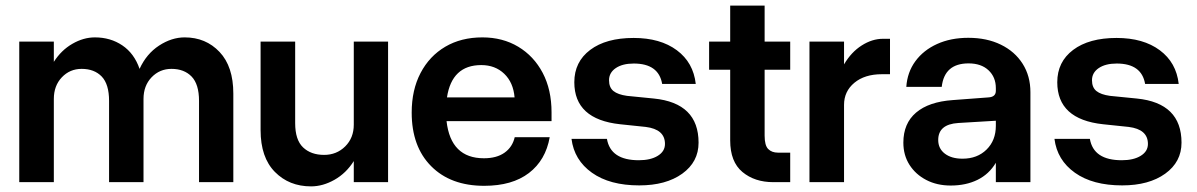

<svg xmlns="http://www.w3.org/2000/svg" viewBox="-20 -648 4259 683"><path d="M368 -289Q368 -348.5 341.8 -375.8Q315.5 -403 270.5 -403Q228.5 -403 200 -373Q171.5 -343 171.5 -296V0H48.5V-500H171.5V-428Q198 -469.5 237.5 -492.2Q277 -515 317.5 -515Q373 -515 415.2 -486.5Q457.5 -458 476.5 -403Q501 -456.5 545.8 -485.8Q590.5 -515 637 -515Q712 -515 761 -463.2Q810 -411.5 810 -315V0H688V-289Q688 -348.5 661.5 -375.8Q635 -403 590 -403Q548 -403 519.2 -373Q490.5 -343 490.5 -296V0H368Z M1030 -210Q1030 -150.5 1058 -123.8Q1086 -97 1133 -97Q1177.5 -97 1208 -127.2Q1238.5 -157.5 1238.5 -204.5V-500H1360.5V0H1238.5V-75Q1211.5 -32 1170 -8.5Q1128.5 15 1086.5 15Q1008.5 15 957.8 -36.5Q907 -88 907 -185V-500H1030Z M1444.5 -247.5Q1444.5 -328 1476 -388.2Q1507.5 -448.5 1564 -481.8Q1620.5 -515 1696 -515Q1768 -515 1823.5 -481.8Q1879 -448.5 1910.5 -388.8Q1942 -329 1942 -248.5V-217H1568.5Q1583.5 -85 1701.5 -85Q1747 -85 1775 -105Q1803 -125 1811 -160H1935.5Q1921 -78 1861.5 -32.5Q1802 13 1702.5 13Q1583 13 1513.8 -56.8Q1444.5 -126.5 1444.5 -247.5ZM1692 -416.5Q1587.5 -416.5 1570 -301.5H1810.5Q1806 -354.5 1773.8 -385.5Q1741.5 -416.5 1692 -416.5Z M2277 -196.5 2186 -206Q2023 -223.5 2023 -355.5Q2023 -428 2079.5 -470.5Q2136 -513 2234 -513Q2329 -513 2387.8 -469.2Q2446.5 -425.5 2455 -349.5H2335.5Q2323 -422 2234.5 -422Q2194.5 -422 2170.5 -405.8Q2146.5 -389.5 2146.5 -362.5Q2146.5 -337 2162.2 -324.2Q2178 -311.5 2210.5 -307L2306 -297.5Q2465 -281.5 2465 -140.5Q2465 -72 2407 -30.2Q2349 11.5 2254 11.5Q2149 11.5 2085.8 -33.5Q2022.5 -78.5 2013 -154H2139Q2152 -78 2252.5 -78Q2294.5 -78 2320 -93.8Q2345.5 -109.5 2345.5 -136Q2345.5 -188 2277 -196.5Z M2791 -105V0H2731Q2664.5 0 2621 -36.2Q2577.5 -72.5 2577.5 -148.5V-400H2502.5V-500H2577.5V-628H2700V-500H2791V-400H2700V-165.5Q2700 -130.5 2712.8 -117.8Q2725.5 -105 2747.5 -105Z M2859.5 -500H2982.5V-419Q3008 -462.5 3045.2 -486.2Q3082.5 -510 3121 -510H3146V-384H3117Q3056 -384 3019.2 -353.5Q2982.5 -323 2982.5 -275V0H2859.5Z M3645.5 -320V0H3522.5V-69Q3498.5 -28.5 3457.2 -8.2Q3416 12 3362 12Q3313 12 3275 -7.8Q3237 -27.5 3215.2 -61.8Q3193.5 -96 3193.5 -140.5Q3193.5 -209 3238.8 -247.5Q3284 -286 3369.5 -292L3496 -301.5Q3522.5 -303 3522.5 -325V-334.5Q3522.5 -373.5 3496.5 -398Q3470.5 -422.5 3425.5 -422.5Q3339.5 -422.5 3330 -339H3204Q3207.5 -391 3236.2 -430.2Q3265 -469.5 3313.5 -491.5Q3362 -513.5 3424.5 -513.5Q3490.5 -513.5 3540.2 -489.2Q3590 -465 3617.8 -421.2Q3645.5 -377.5 3645.5 -320ZM3317.5 -150Q3317.5 -119.5 3341 -101.5Q3364.5 -83.5 3404 -83.5Q3456.5 -83.5 3489.5 -116Q3522.5 -148.5 3522.5 -200.5V-218.5L3389 -210.5Q3317.5 -206 3317.5 -150Z M3995 -196.5 3904 -206Q3741 -223.5 3741 -355.5Q3741 -428 3797.5 -470.5Q3854 -513 3952 -513Q4047 -513 4105.8 -469.2Q4164.5 -425.5 4173 -349.5H4053.5Q4041 -422 3952.5 -422Q3912.5 -422 3888.5 -405.8Q3864.5 -389.5 3864.5 -362.5Q3864.5 -337 3880.2 -324.2Q3896 -311.5 3928.5 -307L4024 -297.5Q4183 -281.5 4183 -140.5Q4183 -72 4125 -30.2Q4067 11.5 3972 11.5Q3867 11.5 3803.8 -33.5Q3740.5 -78.5 3731 -154H3857Q3870 -78 3970.5 -78Q4012.5 -78 4038 -93.8Q4063.5 -109.5 4063.5 -136Q4063.5 -188 3995 -196.5Z"/></svg>

Font: Overused Grotesk SemiBold
Style: Regular
Weight: 610
Version: Version 0.004